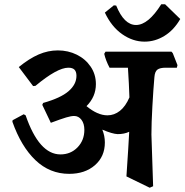

<svg xmlns="http://www.w3.org/2000/svg" viewBox="-20 -825 864 899"><path d="M808 -508H756Q729 -508 717 -499Q705 -490 703 -464Q698 -408 693.5 -327.5Q689 -247 689 -195L697 47L681 54L572 1Q582 -147 585 -208Q562 -197 531 -197Q506 -198 459 -218Q471 -189 471 -158Q471 -92 424.5 -51.5Q378 -11 304 -11Q213 -11 146 -75Q79 -139 38 -255L39 -262L91 -290L100 -285Q163 -102 263 -102Q311 -102 343 -135Q375 -168 375 -217Q375 -246 361.5 -264Q348 -282 327 -282Q313 -282 289.5 -275Q266 -268 218 -250L178 -334L182 -343Q264 -366 301 -398Q338 -430 338 -470Q338 -489 329 -498.5Q320 -508 300 -508Q248 -508 146 -423L135 -422L68 -511Q117 -551 161 -570Q205 -589 251 -589Q299 -589 339.5 -569Q380 -549 404.5 -513Q429 -477 429 -431Q429 -372 385 -328Q437 -285 483 -285Q515 -285 541.5 -306Q568 -327 586 -369Q584 -432 579 -508H493Q475 -542 468 -573L474 -583H783L789 -576L811 -520ZM657 -630Q602 -630 552 -665Q502 -700 471 -766L513 -800L524 -799Q561 -708 617 -708Q674 -708 735 -805H753L824 -736Q794 -684 750 -657Q706 -630 657 -630Z"/></svg>

Font: Sahitya
Style: Bold
Weight: 700
Designer: Juan Pablo del Peral
Foundry: Juan Pablo del Peral (http://www.huertatipografica.com)
Version: Version 1.001;PS 001.000;hotconv 1.0.70;makeotf.lib2.5.58329